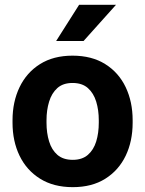

<svg xmlns="http://www.w3.org/2000/svg" viewBox="-20 -770 605 800"><path d="M32.2 -258.8V-269Q32.2 -345.7 61.5 -406.7Q90.8 -467.8 146.7 -502.9Q202.6 -538.1 282.2 -538.1Q362.3 -538.1 418.5 -502.9Q474.6 -467.8 503.7 -406.7Q532.7 -345.7 532.7 -269V-258.8Q532.7 -181.6 503.7 -121.1Q474.6 -60.5 418.9 -25.4Q363.3 9.8 283.2 9.8Q203.1 9.8 147 -25.4Q90.8 -60.5 61.5 -121.1Q32.2 -181.6 32.2 -258.8ZM173.8 -269V-258.8Q173.8 -215.8 184.6 -180.7Q195.3 -145.5 219.2 -124.8Q243.2 -104 283.2 -104Q322.3 -104 346.2 -124.8Q370.1 -145.5 380.9 -180.7Q391.6 -215.8 391.6 -258.8V-269Q391.6 -311 380.9 -346.4Q370.1 -381.8 346.2 -403.1Q322.3 -424.3 282.2 -424.3Q242.7 -424.3 219 -403.1Q195.3 -381.8 184.6 -346.4Q173.8 -311 173.8 -269ZM213.9 -599.1 309.6 -750H463.4L328.1 -599.1Z"/></svg>

Font: RobotoDEMO
Style: Regular
Weight: 400
Designer: Christian Robertson
Foundry: Google
Version: Version 2.136